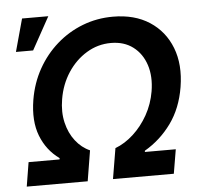

<svg xmlns="http://www.w3.org/2000/svg" viewBox="-53 -820 908 875"><g transform="rotate(-5 400.5 -382.5)"><path d="M34.2 0 52.2 -110.4H193.8L194.8 -116.2Q136.2 -158.2 109.6 -226.8Q83 -295.4 98.6 -391.1Q111.3 -467.3 146.7 -530.5Q182.1 -593.8 234.9 -640.1Q287.6 -686.5 353.3 -711.9Q418.9 -737.3 492.7 -737.3Q591.3 -737.3 659.7 -692.9Q728 -648.4 758.3 -570.6Q788.6 -492.7 772 -391.1Q756.3 -295.4 706.8 -226.8Q657.2 -158.2 585 -116.2L584 -110.4H725.6L707 0H428.7L452.1 -139.6Q496.1 -156.2 534.9 -191.7Q573.7 -227.1 601.3 -276.1Q628.9 -325.2 638.7 -382.8Q649.9 -450.2 632.6 -503.4Q615.2 -556.6 574.2 -587.6Q533.2 -618.7 473.1 -618.7Q413.1 -618.7 361.8 -587.6Q310.5 -556.6 275.6 -503.4Q240.7 -450.2 229.5 -382.8Q219.7 -325.2 231.2 -276.1Q242.7 -227.1 270.3 -191.7Q297.9 -156.2 335.9 -139.6L313 0ZM38.6 -615.7 79.6 -765.1H199.7L117.2 -615.7Z"/></g></svg>

Font: Inter Semi Bold
Style: Italic
Weight: 600
Italic angle: -9.39999°
Designer: Rasmus Andersson
Foundry: rsms
Version: Version 4.000;git-3c8e0fc